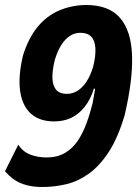

<svg xmlns="http://www.w3.org/2000/svg" viewBox="-22 -736 548 767"><path d="M148 11Q111 11 83.5 3.5Q56 -4 35.5 -18Q15 -32 -2 -52L51 -158Q69 -130 99 -118.5Q129 -107 164 -107Q207 -107 237.5 -125Q268 -143 288.5 -173.5Q309 -204 323.5 -243.5Q338 -283 348 -324L358 -381L353 -382Q340 -339 316.5 -309.5Q293 -280 263 -265.5Q233 -251 194 -251Q136 -251 101.5 -282Q67 -313 58.5 -372Q50 -431 70 -515Q92 -585 129 -629.5Q166 -674 216.5 -695Q267 -716 323 -716Q413 -716 457.5 -664.5Q502 -613 505.5 -515Q509 -417 476 -276Q449 -185 412.5 -129Q376 -73 332.5 -42Q289 -11 242 0Q195 11 148 11ZM245 -361Q267 -361 287 -373Q307 -385 323 -409Q339 -433 350 -469Q361 -513 359 -544Q357 -575 342 -590Q327 -605 299 -605Q276 -605 257 -592.5Q238 -580 223 -556.5Q208 -533 197 -497Q186 -452 187.5 -422Q189 -392 203 -376.5Q217 -361 245 -361Z"/></svg>

Font: Nunito Sans 7pt Condensed ExtraBold
Style: Italic
Weight: 800
Width: 3
Italic angle: -9°
Designer: Vernon Adams
Foundry: Vernon Adams
Version: Version 3.101;gftools[0.9.27]